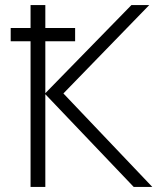

<svg xmlns="http://www.w3.org/2000/svg" viewBox="-20 -734 621 754"><path d="M22 -572V-624H100V-714H158V-624H275V-572H158V-368L496 -714H566L229 -367L578 0H505L158 -364V0H100V-572Z"/></svg>

Font: BC Sans Light
Style: Regular
Weight: 300
Designer: Monotype Design Team
Foundry: Monotype Imaging Inc.
Version: Version 2.000;GOOG;noto-source:20170915:90ef993387c0